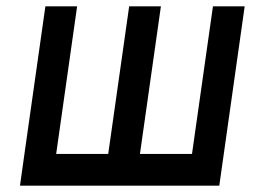

<svg xmlns="http://www.w3.org/2000/svg" viewBox="-20 -585 809 605"><path d="M651 -565H751L671 0H43L57 -100L123 -565H223L157 -100H321L387 -565H487L421 -100H585Z"/></svg>

Font: Neutral Grotesk
Style: Italic
Weight: 400
Italic angle: -8°
Designer: Nawras Khrais
Foundry: Nawras Khrais
Version: Version 1.000